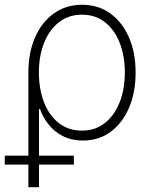

<svg xmlns="http://www.w3.org/2000/svg" viewBox="-30 -570 637 794"><path d="M87.4 204.1V-270.5Q87.4 -352.5 115 -415.5Q142.6 -478.5 192.6 -514.4Q242.7 -550.3 309.1 -550.3Q376.5 -550.3 426 -514.4Q475.6 -478.5 503.2 -415.5Q530.8 -352.5 530.8 -270Q530.8 -188 503.7 -124.5Q476.6 -61 427.5 -24.9Q378.4 11.2 313 11.2Q266.6 11.2 231.2 -6.6Q195.8 -24.4 171.9 -54Q147.9 -83.5 135.3 -119.1H131.3V204.1ZM308.6 -29.8Q363.8 -29.8 403.6 -61.3Q443.4 -92.8 464.8 -147.2Q486.3 -201.7 486.3 -270.5Q486.3 -338.4 465.1 -392.6Q443.8 -446.8 404.3 -478Q364.7 -509.3 309.1 -509.3Q253.9 -509.3 214.1 -478.3Q174.3 -447.3 152.6 -393.3Q130.9 -339.4 130.9 -270.5Q130.9 -201.2 152.1 -146.7Q173.3 -92.3 213.4 -61Q253.4 -29.8 308.6 -29.8ZM-10.3 110.8V73.7H275.4V110.8Z"/></svg>

Font: Inter 16pt ExtraLight
Style: Regular
Weight: 250
Version: Version 4.001;git-66647c0bb